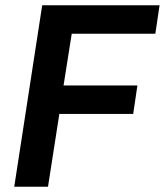

<svg xmlns="http://www.w3.org/2000/svg" viewBox="-20 -708 625 728"><path d="M34 0 140 -688H585L569 -580H252L221 -384H501L485 -276H205L162 0Z"/></svg>

Font: Azeri Sans SemiBold
Style: Italic
Weight: 600
Designer: Hector Gatti & Omnibus-Type (original fonts) / Cristiano Sobral (main changes and remastering)
Foundry: Omnibus-Type
Version: Version 0.07;August 21, 2020;FontCreator 13.0.0.2681 64-bit;